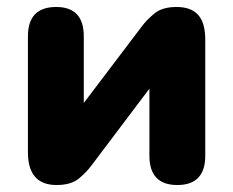

<svg xmlns="http://www.w3.org/2000/svg" viewBox="-20 -521 668 550"><path d="M142 9Q60 9 60 -85V-417Q60 -501 141 -501Q220 -501 220 -417V-226L386 -445Q400 -464 422.5 -482.5Q445 -501 486 -501Q527 -501 547.5 -478.5Q568 -456 568 -407V-75Q568 9 488 9Q408 9 408 -75V-267L242 -47Q229 -29 206.5 -10Q184 9 142 9Z"/></svg>

Font: Chiron GoRound TC H
Style: Regular
Weight: 900
Designer: Ryoko NISHIZUKA 西塚涼子 (kana, bopomofo & ideographs); Paul D. Hunt (Latin, Greek & Cyrillic); Sandoll Communications 산돌커뮤니
Foundry: Adobe
Version: Version 1.000;hotconv 1.1.1;makeotfexe 2.6.0